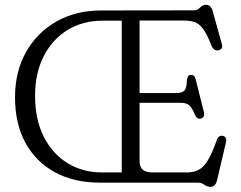

<svg xmlns="http://www.w3.org/2000/svg" viewBox="-20 -742 980 780"><path d="M391.5 -699.5 767 -700Q782 -700 792.8 -711.2Q803.5 -722.5 817 -722.5Q836.5 -722.5 844 -697L881 -564Q887.5 -541.5 866.5 -537.5Q848 -534.5 839 -557Q821 -603.5 804.8 -625Q788.5 -646.5 770 -652.5Q751.5 -658.5 727 -658.5H547V-364H695.5Q721 -364 729.8 -374.8Q738.5 -385.5 739 -413.5Q740.5 -436 754 -437.5Q770.5 -439.5 775 -419.5L808 -288Q813.5 -265.5 796.5 -260.5Q781.5 -256 772 -275.5Q761 -302.5 749.5 -313.5Q738 -324.5 712 -324.5H547V-87.5Q547 -65 559.2 -53.2Q571.5 -41.5 599.5 -41.5H739.5Q766 -41.5 786 -51.5Q806 -61.5 823.8 -89.8Q841.5 -118 861 -174Q868 -193.5 885 -190Q903.5 -186.5 897.5 -162L861.5 -8.5Q855 17 834.5 17Q821.5 17 810.2 8.5Q799 0 784 0H386Q280.5 0 203 -42.2Q125.5 -84.5 83.2 -162.2Q41 -240 41 -347Q41 -451 85.8 -530.5Q130.5 -610 209.5 -654.8Q288.5 -699.5 391.5 -699.5ZM122.5 -353Q122.5 -257 157.5 -187.2Q192.5 -117.5 254 -79.5Q315.5 -41.5 394.5 -41.5H474.5V-658H396.5Q316 -658 254.2 -620Q192.5 -582 157.5 -513.5Q122.5 -445 122.5 -353Z"/></svg>

Font: Fraunces 72pt SuperSoft Light
Style: Regular
Weight: 300
Version: Version 1.000;[0bf87f6ff]